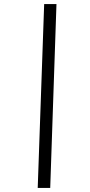

<svg xmlns="http://www.w3.org/2000/svg" viewBox="-20 -822 448 952"><path d="M167 110 199 -802H260L229 110Z"/></svg>

Font: Literata 12pt
Style: Italic
Weight: 400
Italic angle: -2°
Designer: Latin by Veronika Burian and Jose Scaglione. Greek by Irene Vlachou. Cyrillic by Vera Evstafieva
Foundry: TypeTogether
Version: Version 3.002